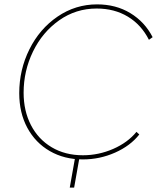

<svg xmlns="http://www.w3.org/2000/svg" viewBox="-20 -722 718 878"><path d="M68 -296Q68 -403 114.5 -496.5Q161 -590 243 -646Q325 -702 424 -702Q510 -702 576 -662Q642 -622 678 -552L661 -540Q626 -609 564.5 -646Q503 -683 422 -683Q327 -683 250.5 -629Q174 -575 131 -486.5Q88 -398 88 -298Q88 -215 121.5 -150Q155 -85 216.5 -48.5Q278 -12 359 -12Q431 -12 497.5 -41Q564 -70 604 -119L617 -107Q576 -55 506 -24Q436 7 359 7Q274 7 208 -31Q142 -69 105 -137.5Q68 -206 68 -296ZM324 -5H344L319 136H299Z"/></svg>

Font: Fixel Italic Variable Display Thin
Style: Italic
Weight: 100
Italic angle: -10°
Designer: AlfaBravo + MacPaw
Foundry: Kyrylo Tkachov, Marchela Mozhyna, Serhii Makarenko, Maria Weinstein, Zakhar Kryvoshyya
Version: Version 1.210;Glyphs 3.2 (3217)